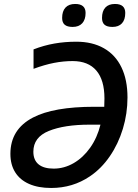

<svg xmlns="http://www.w3.org/2000/svg" viewBox="-20 -934 692 964"><path d="M32.2 -161.6Q32.2 -284.7 145.5 -343.8Q249 -397.9 453.1 -397.9H503.4Q504.4 -419.4 504.4 -439.9Q504.4 -532.2 463.6 -579.8Q422.9 -627.4 344.7 -627.4Q298.8 -627.4 251.2 -618.2Q203.6 -608.9 148.4 -588.4V-686Q200.2 -706.1 252.7 -715.3Q305.2 -724.6 363.3 -724.6Q443.8 -724.6 501.7 -691.7Q559.6 -658.7 589.8 -595.9Q620.1 -533.2 620.1 -444.8Q620.1 -363.8 596.9 -287.4Q573.7 -210.9 531.2 -149.2Q488.8 -87.4 431.6 -48.8Q345.2 9.8 236.8 9.8Q171.9 9.8 126 -10.5Q80.1 -30.8 56.2 -69.1Q32.2 -107.4 32.2 -161.6ZM484.4 -308.1H429.7Q303.2 -308.1 225.3 -276.6Q147.5 -245.1 147.5 -172.4Q147.5 -130.4 173.6 -108.9Q199.7 -87.4 249.5 -87.4Q302.2 -87.4 349.9 -115Q397.5 -142.6 432.9 -192.6Q468.3 -242.7 484.4 -308.1ZM292 -843.8Q292 -877.9 308.8 -896Q325.7 -914.1 357.4 -914.1Q409.7 -914.1 409.7 -869.1Q409.7 -835.4 392.8 -817.1Q376 -798.8 344.7 -798.8Q317.9 -798.8 304.9 -809.8Q292 -820.8 292 -843.8ZM492.2 -843.8Q492.2 -877.9 508.8 -896Q525.4 -914.1 557.1 -914.1Q608.9 -914.1 608.9 -869.1Q608.9 -835 592.3 -816.9Q575.7 -798.8 544.4 -798.8Q517.6 -798.8 504.9 -809.8Q492.2 -820.8 492.2 -843.8Z"/></svg>

Font: Viking Open Sans Light
Style: Bold Italic
Weight: 600
Italic angle: -12°
Foundry: Ascender Corporation
Version: Version 2.000